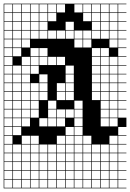

<svg xmlns="http://www.w3.org/2000/svg" viewBox="-20 -785 707 1043"><path d="M0 238.1V-765.1H666.7V-761.9H622.2V-717.5H666.7V-714.3H622.2V-669.8H666.7V-666.7H622.2V-622.2H666.7V-619H622.2V-574.6H666.7V-571.4H622.2V-527H666.7V-523.8H622.2V-479.4H666.7V-476.2H622.2V-431.7H666.7V-428.6H622.2V-384.1H666.7V-381H622.2V-336.5H666.7V-333.3H622.2V-288.9H666.7V-285.7H622.2V-241.3H666.7V-238.1H622.2V-193.7H666.7V-190.5H622.2V-146H666.7V-95.2H622.2V-50.8H666.7V-47.6H622.2V-3.2H666.7V0H622.2V44.4H666.7V47.6H622.2V92.1H666.7V95.2H622.2V139.7H666.7V142.9H622.2V187.3H666.7V190.5H622.2V234.9H666.7V238.1ZM241.3 -717.5H285.7V-761.9H241.3ZM193.7 -717.5H238.1V-761.9H193.7ZM50.8 -717.5H95.2V-761.9H50.8ZM527 -717.5H571.4V-761.9H527ZM574.6 -717.5H619V-761.9H574.6ZM98.4 -717.5H142.9V-761.9H98.4ZM479.4 -717.5H523.8V-761.9H479.4ZM431.7 -717.5H476.2V-761.9H431.7ZM384.1 -717.5H428.6V-761.9H384.1ZM3.2 -717.5H47.6V-761.9H3.2ZM288.9 -717.5H333.3V-761.9H288.9ZM146 -717.5H190.5V-761.9H146ZM431.7 -669.8H476.2V-714.3H431.7ZM146 -669.8H190.5V-714.3H146ZM193.7 -669.8H238.1V-714.3H193.7ZM50.8 -669.8H95.2V-714.3H50.8ZM3.2 -669.8H47.6V-714.3H3.2ZM574.6 -669.8H619V-714.3H574.6ZM527 -669.8H571.4V-714.3H527ZM479.4 -669.8H523.8V-714.3H479.4ZM98.4 -669.8H142.9V-714.3H98.4ZM241.3 -669.8H285.7V-714.3H241.3ZM574.6 -622.2H619V-666.7H574.6ZM146 -622.2H190.5V-666.7H146ZM3.2 -622.2H47.6V-666.7H3.2ZM193.7 -622.2H238.1V-666.7H193.7ZM50.8 -622.2H95.2V-666.7H50.8ZM479.4 -622.2H523.8V-666.7H479.4ZM336.5 -622.2H381V-666.7H336.5ZM98.4 -622.2H142.9V-666.7H98.4ZM527 -622.2H571.4V-666.7H527ZM574.6 -574.6H619V-619H574.6ZM288.9 -574.6H333.3V-619H288.9ZM241.3 -574.6H285.7V-619H241.3ZM98.4 -574.6H142.9V-619H98.4ZM336.5 -574.6H381V-619H336.5ZM50.8 -574.6H95.2V-619H50.8ZM384.1 -574.6H428.6V-619H384.1ZM3.2 -574.6H47.6V-619H3.2ZM146 -574.6H190.5V-619H146ZM193.7 -574.6H238.1V-619H193.7ZM479.4 -574.6H523.8V-619H479.4ZM431.7 -574.6H476.2V-619H431.7ZM527 -574.6H571.4V-619H527ZM431.7 -527H476.2V-571.4H431.7ZM384.1 -527H428.6V-571.4H384.1ZM574.6 -527H619V-571.4H574.6ZM50.8 -527H95.2V-571.4H50.8ZM98.4 -527H142.9V-571.4H98.4ZM3.2 -527H47.6V-571.4H3.2ZM479.4 -479.4H523.8V-523.8H479.4ZM193.7 -479.4H238.1V-523.8H193.7ZM3.2 -479.4H47.6V-523.8H3.2ZM50.8 -479.4H95.2V-523.8H50.8ZM146 -479.4H190.5V-523.8H146ZM527 -479.4H571.4V-523.8H527ZM479.4 -431.7H523.8V-476.2H479.4ZM3.2 -431.7H47.6V-476.2H3.2ZM98.4 -431.7H142.9V-476.2H98.4ZM193.7 -431.7H238.1V-476.2H193.7ZM146 -431.7H190.5V-476.2H146ZM288.9 -431.7H333.3V-476.2H288.9ZM574.6 -431.7H619V-476.2H574.6ZM241.3 -431.7H285.7V-476.2H241.3ZM527 -431.7H571.4V-476.2H527ZM479.4 -384.1H523.8V-428.6H479.4ZM336.5 -384.1H381V-428.6H336.5ZM146 -384.1H190.5V-428.6H146ZM50.8 -384.1H95.2V-428.6H50.8ZM98.4 -384.1H142.9V-428.6H98.4ZM3.2 -384.1H47.6V-428.6H3.2ZM574.6 -384.1H619V-428.6H574.6ZM527 -384.1H571.4V-428.6H527ZM336.5 -336.5H381V-381H336.5ZM479.4 -336.5H523.8V-381H479.4ZM193.7 -336.5H238.1V-381H193.7ZM50.8 -336.5H95.2V-381H50.8ZM98.4 -336.5H142.9V-381H98.4ZM3.2 -336.5H47.6V-381H3.2ZM527 -336.5H571.4V-381H527ZM574.6 -336.5H619V-381H574.6ZM146 -288.9H190.5V-333.3H146ZM479.4 -288.9H523.8V-333.3H479.4ZM193.7 -288.9H238.1V-333.3H193.7ZM288.9 -288.9H333.3V-333.3H288.9ZM50.8 -288.9H95.2V-333.3H50.8ZM98.4 -288.9H142.9V-333.3H98.4ZM3.2 -288.9H47.6V-333.3H3.2ZM527 -288.9H571.4V-333.3H527ZM574.6 -288.9H619V-333.3H574.6ZM336.5 -288.9H381V-333.3H336.5ZM193.7 -241.3H238.1V-285.7H193.7ZM146 -241.3H190.5V-285.7H146ZM479.4 -241.3H523.8V-285.7H479.4ZM336.5 -241.3H381V-285.7H336.5ZM98.4 -241.3H142.9V-285.7H98.4ZM574.6 -241.3H619V-285.7H574.6ZM527 -241.3H571.4V-285.7H527ZM288.9 -241.3H333.3V-285.7H288.9ZM50.8 -241.3H95.2V-285.7H50.8ZM3.2 -241.3H47.6V-285.7H3.2ZM574.6 -193.7H619V-238.1H574.6ZM241.3 -193.7H285.7V-238.1H241.3ZM98.4 -193.7H142.9V-238.1H98.4ZM527 -193.7H571.4V-238.1H527ZM384.1 -193.7H428.6V-238.1H384.1ZM50.8 -193.7H95.2V-238.1H50.8ZM3.2 -193.7H47.6V-238.1H3.2ZM146 -193.7H190.5V-238.1H146ZM384.1 -146H428.6V-190.5H384.1ZM336.5 -146H381V-190.5H336.5ZM241.3 -146H285.7V-190.5H241.3ZM146 -146H190.5V-190.5H146ZM574.6 -146H619V-190.5H574.6ZM98.4 -146H142.9V-190.5H98.4ZM527 -146H571.4V-190.5H527ZM288.9 -146H333.3V-190.5H288.9ZM50.8 -146H95.2V-190.5H50.8ZM3.2 -146H47.6V-190.5H3.2ZM288.9 -98.4H333.3V-142.9H288.9ZM193.7 -98.4H238.1V-142.9H193.7ZM384.1 -98.4H428.6V-142.9H384.1ZM241.3 -98.4H285.7V-142.9H241.3ZM527 -98.4H571.4V-142.9H527ZM98.4 -98.4H142.9V-142.9H98.4ZM50.8 -98.4H95.2V-142.9H50.8ZM3.2 -98.4H47.6V-142.9H3.2ZM574.6 -98.4H619V-142.9H574.6ZM336.5 -50.8H381V-95.2H336.5ZM50.8 -50.8H95.2V-95.2H50.8ZM3.2 -50.8H47.6V-95.2H3.2ZM384.1 -50.8H428.6V-95.2H384.1ZM47.6 -47.6H3.2V-3.2H47.6ZM574.6 -3.2H619V-47.6H574.6ZM384.1 -3.2H428.6V-47.6H384.1ZM336.5 -3.2H381V-47.6H336.5ZM288.9 -3.2H333.3V-47.6H288.9ZM98.4 -3.2H142.9V-47.6H98.4ZM431.7 -3.2H476.2V-47.6H431.7ZM146 -3.2H190.5V-47.6H146ZM384.1 44.4H428.6V0H384.1ZM574.6 44.4H619V0H574.6ZM336.5 44.4H381V0H336.5ZM3.2 44.4H47.6V0H3.2ZM50.8 44.4H95.2V0H50.8ZM98.4 44.4H142.9V0H98.4ZM288.9 44.4H333.3V0H288.9ZM527 44.4H571.4V0H527ZM146 44.4H190.5V0H146ZM431.7 44.4H476.2V0H431.7ZM193.7 44.4H238.1V0H193.7ZM479.4 44.4H523.8V0H479.4ZM241.3 44.4H285.7V0H241.3ZM384.1 92.1H428.6V47.6H384.1ZM193.7 92.1H238.1V47.6H193.7ZM479.4 92.1H523.8V47.6H479.4ZM574.6 92.1H619V47.6H574.6ZM241.3 92.1H285.7V47.6H241.3ZM288.9 92.1H333.3V47.6H288.9ZM431.7 92.1H476.2V47.6H431.7ZM146 92.1H190.5V47.6H146ZM3.2 92.1H47.6V47.6H3.2ZM527 92.1H571.4V47.6H527ZM336.5 92.1H381V47.6H336.5ZM50.8 92.1H95.2V47.6H50.8ZM98.4 92.1H142.9V47.6H98.4ZM479.4 139.7H523.8V95.2H479.4ZM241.3 139.7H285.7V95.2H241.3ZM574.6 139.7H619V95.2H574.6ZM288.9 139.7H333.3V95.2H288.9ZM384.1 139.7H428.6V95.2H384.1ZM193.7 139.7H238.1V95.2H193.7ZM3.2 139.7H47.6V95.2H3.2ZM146 139.7H190.5V95.2H146ZM527 139.7H571.4V95.2H527ZM431.7 139.7H476.2V95.2H431.7ZM50.8 139.7H95.2V95.2H50.8ZM98.4 139.7H142.9V95.2H98.4ZM336.5 139.7H381V95.2H336.5ZM98.4 187.3H142.9V142.9H98.4ZM336.5 187.3H381V142.9H336.5ZM431.7 187.3H476.2V142.9H431.7ZM50.8 187.3H95.2V142.9H50.8ZM479.4 187.3H523.8V142.9H479.4ZM527 187.3H571.4V142.9H527ZM193.7 187.3H238.1V142.9H193.7ZM3.2 187.3H47.6V142.9H3.2ZM574.6 187.3H619V142.9H574.6ZM241.3 187.3H285.7V142.9H241.3ZM288.9 187.3H333.3V142.9H288.9ZM384.1 187.3H428.6V142.9H384.1ZM146 187.3H190.5V142.9H146ZM574.6 234.9H619V190.5H574.6ZM527 234.9H571.4V190.5H527ZM479.4 234.9H523.8V190.5H479.4ZM431.7 234.9H476.2V190.5H431.7ZM384.1 234.9H428.6V190.5H384.1ZM336.5 234.9H381V190.5H336.5ZM3.2 234.9H47.6V190.5H3.2ZM241.3 234.9H285.7V190.5H241.3ZM193.7 234.9H238.1V190.5H193.7ZM146 234.9H190.5V190.5H146ZM98.4 234.9H142.9V190.5H98.4ZM50.8 234.9H95.2V190.5H50.8ZM288.9 234.9H333.3V190.5H288.9Z"/></svg>

Font: Jacquard 12 Charted
Style: Regular
Weight: 400
Designer: Sarah Cadigan-Fried
Version: Version 1.000